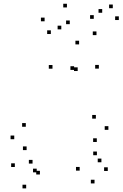

<svg xmlns="http://www.w3.org/2000/svg" viewBox="-20 -981 666 1043"><path d="M196.8 -33.1V-53.1H176.8V-33.1ZM156.8 -92.4V-112.4H136.8V-92.4ZM179.4 -44.8V-64.8H159.4V-44.8ZM382.6 -601.2V-621.2H362.6V-601.2ZM402 -595.2V-615.2H382V-595.2ZM412.8 -54.1V-74.1H392.8V-54.1ZM493.5 15.4V-4.6H473.5V15.4ZM565.5 -52.2V-72.2H545.5V-52.2ZM506.4 -137.8V-157.8H486.4V-137.8ZM530.9 -99.5V-119.5H510.9V-99.5ZM517 -608.3V-628.3H497V-608.3ZM409.7 -739.8V-759.8H389.7V-739.8ZM265.1 -607.8V-627.8H245.1V-607.8ZM60.6 -73.8V-93.8H40.6V-73.8ZM122.2 42.4V22.4H102.2V42.4ZM505.9 -209.7V-229.7H485.9V-209.7ZM568.8 -275.7V-295.7H548.8V-275.7ZM500.8 -336.5V-356.5H480.8V-336.5ZM120.2 -292.4V-312.4H100.2V-292.4ZM57.4 -224.7V-244.7H37.4V-224.7ZM124.6 -165.6V-185.6H104.6V-165.6ZM625.5 -872.2V-892.2H605.5V-872.2ZM592.7 -936.4V-956.4H572.7V-936.4ZM535.2 -911.7V-931.7H515.2V-911.7ZM489.4 -878.7V-898.7H469.4V-878.7ZM343.6 -940.6V-960.6H323.6V-940.6ZM222.3 -865.3V-885.3H202.3V-865.3ZM256.2 -796.2V-816.2H236.2V-796.2ZM313 -821.5V-841.5H293V-821.5ZM359 -849.7V-869.7H339V-849.7ZM504 -790.2V-810.2H484V-790.2Z"/></svg>

Font: Monaspace Radon Dots Var
Style: Regular
Weight: 400
Designer: Riley Cran and the Lettermatic Team
Version: Version 1.100 (Monaspace Radon Dots)